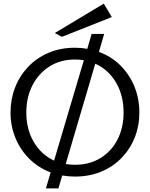

<svg xmlns="http://www.w3.org/2000/svg" viewBox="-20 -968 826 1058"><path d="M393 5Q357 5 323 -1L302 70H233L259 -18Q191 -44 141.5 -93Q92 -142 65 -208Q38 -274 38 -348Q38 -421 63 -485.5Q88 -550 135 -599.5Q182 -649 247.5 -677Q313 -705 393 -705Q428 -705 461 -699L485 -781H554L525 -682Q594 -657 644 -607Q694 -557 721 -490.5Q748 -424 748 -348Q748 -275 723 -211.5Q698 -148 651 -99Q604 -50 538.5 -22.5Q473 5 393 5ZM125 -348Q125 -256 166 -186Q207 -116 278 -83L442 -636Q418 -640 393 -640Q313 -640 253 -602Q193 -564 159 -498Q125 -432 125 -348ZM393 -60Q473 -60 533.5 -97Q594 -134 627.5 -199Q661 -264 661 -348Q661 -442 619.5 -513Q578 -584 505 -617L342 -64Q367 -60 393 -60ZM321 -765 282 -786 552 -948 596 -874Z"/></svg>

Font: Panamera Medium
Style: Regular
Weight: 500
Designer: Bastien Sozeau
Foundry: NBR — Bastien Sozeau
Version: Version 3.002; ttfautohint (v1.8.4.7-5d5b);gftools[0.9.33]